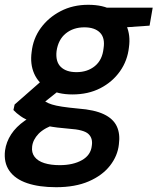

<svg xmlns="http://www.w3.org/2000/svg" viewBox="-52 -549 657 801"><path d="M182 232Q111 232 61 215Q11 198 -13 163.5Q-37 129 -31 79Q-26 43 -5.5 11.5Q15 -20 51.5 -45.5Q88 -71 140 -91L187 -34Q133 -16 109 9Q85 34 82 63Q79 88 92.5 105.5Q106 123 133 131.5Q160 140 197 140Q253 140 290 119Q327 98 331 59Q336 28 317 10Q298 -8 236 -12Q184 -16 145.5 -23.5Q107 -31 80 -41Q53 -51 34.5 -64Q16 -77 4 -90L9 -113L131 -220L219 -191L77 -78L118 -138Q128 -131 138.5 -124.5Q149 -118 165 -113Q181 -108 207 -104Q233 -100 275 -96Q342 -91 381 -72.5Q420 -54 435 -22.5Q450 9 444 53Q439 101 407 142Q375 183 318.5 207.5Q262 232 182 232ZM250 -155Q189 -155 148.5 -178.5Q108 -202 90.5 -242Q73 -282 80 -332Q86 -388 118 -432Q150 -476 201 -502.5Q252 -529 316 -529Q379 -529 418.5 -505.5Q458 -482 475.5 -442Q493 -402 486 -352Q480 -296 448.5 -251.5Q417 -207 366.5 -181Q316 -155 250 -155ZM267 -248Q313 -248 344 -273.5Q375 -299 380 -347Q387 -391 365 -413Q343 -435 300 -435Q254 -435 222.5 -409.5Q191 -384 184 -336Q179 -292 201.5 -270Q224 -248 267 -248ZM385 -429 378 -517H585L572 -442Z"/></svg>

Font: DM Sans 11pt SemiBold
Style: Italic
Weight: 600
Italic angle: -10°
Version: Version 4.004;gftools[0.9.30]